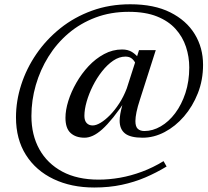

<svg xmlns="http://www.w3.org/2000/svg" viewBox="-20 -732 948 877"><path d="M639.5 -133.5Q677.5 -133.5 714.2 -154.8Q751 -176 780.2 -215Q809.5 -254 827 -307.2Q844.5 -360.5 844.5 -424Q844.5 -472.5 829.5 -518Q814.5 -563.5 782.2 -599.5Q750 -635.5 697.2 -656.8Q644.5 -678 568 -678Q485.5 -678 416.5 -652Q347.5 -626 293.2 -580Q239 -534 201.2 -473.2Q163.5 -412.5 143.5 -343.2Q123.5 -274 123.5 -202Q123.5 -115.5 159.8 -50.2Q196 15 264.5 51.8Q333 88.5 430.5 88.5Q478 88.5 528 79.8Q578 71 628.5 52.2Q679 33.5 727 4L741 28.5Q694 57 643.8 78.5Q593.5 100 536 112.2Q478.5 124.5 410.5 124.5Q305.5 124.5 224.8 86Q144 47.5 98.5 -24.2Q53 -96 53 -196Q53 -271 77 -345.2Q101 -419.5 146.2 -485.5Q191.5 -551.5 255.5 -602.8Q319.5 -654 400 -683.2Q480.5 -712.5 575 -712.5Q684 -712.5 757.8 -675.5Q831.5 -638.5 869.5 -576.2Q907.5 -514 907.5 -436Q907.5 -366.5 883.8 -306.2Q860 -246 820.5 -200.2Q781 -154.5 732 -128.8Q683 -103 631.5 -103Q575.5 -103 551 -122.5Q526.5 -142 526.5 -180.5Q526.5 -194.5 529.5 -211.8Q532.5 -229 538 -249L546.5 -282.5L559.5 -282Q525.5 -231 497.5 -196.2Q469.5 -161.5 446.8 -141.2Q424 -121 404.2 -112Q384.5 -103 366 -103Q326 -103 302.5 -124.5Q279 -146 279 -194Q279 -229 292 -270.8Q305 -312.5 328.8 -354Q352.5 -395.5 384.5 -429.8Q416.5 -464 455.5 -485Q494.5 -506 537.5 -506Q564.5 -506 583 -494.5Q601.5 -483 617 -462.5L600 -440Q594 -454.5 582.8 -464Q571.5 -473.5 553 -473.5Q524.5 -473.5 497.2 -455Q470 -436.5 446 -406Q422 -375.5 404 -339.5Q386 -303.5 375.8 -267.8Q365.5 -232 365.5 -202.5Q365.5 -181 375.8 -170Q386 -159 403.5 -159Q419 -159 439.5 -171.2Q460 -183.5 482 -205.8Q504 -228 524.2 -259Q544.5 -290 559 -328L602.5 -463.5L615 -503H691.5L619.5 -278Q608.5 -244.5 603.5 -220.2Q598.5 -196 598.5 -179Q598.5 -153.5 609.5 -143.5Q620.5 -133.5 639.5 -133.5Z"/></svg>

Font: Newsreader 28pt
Style: Italic
Weight: 400
Italic angle: -17°
Version: Version 1.003